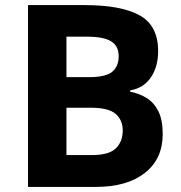

<svg xmlns="http://www.w3.org/2000/svg" viewBox="-20 -734 712 754"><path d="M312 -714Q455 -714 528 -674Q601 -634 601 -533Q601 -472 572.5 -430Q544 -388 491 -379V-374Q527 -367 556 -349Q585 -331 602 -297Q619 -263 619 -207Q619 -110 549 -55Q479 0 357 0H90V-714ZM329 -431Q395 -431 420.5 -452Q446 -473 446 -513Q446 -554 416 -572Q386 -590 321 -590H241V-431ZM241 -311V-125H340Q408 -125 435 -151.5Q462 -178 462 -222Q462 -262 434.5 -286.5Q407 -311 335 -311Z"/></svg>

Font: Noto Naskh Arabic
Style: Regular
Weight: 400
Designer: Monotype Design Team, David Williams, Mohamad Dakak and Nizar Qandah
Foundry: Monotype Imaging Inc.
Version: Version 2.013